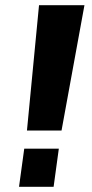

<svg xmlns="http://www.w3.org/2000/svg" viewBox="-20 -720 356 740"><path d="M305.5 -700 217.2 -217H83.9L130.4 -700ZM206.7 -146.9 186.6 0H53.3L73.4 -146.9Z"/></svg>

Font: Pathway Extreme 8pt Thin
Style: Italic
Weight: 100
Italic angle: -8°
Designer: Eduardo Rodriguez Tunni
Foundry: Eduardo Rodriguez Tunni
Version: Version 1.000